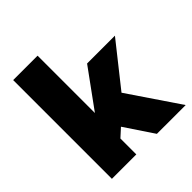

<svg xmlns="http://www.w3.org/2000/svg" viewBox="-195 -855 990 990"><g transform="rotate(-45 300.0 -360.0)"><path d="M56 0V-720H234V-302L386 -511H589L405 -279L594 0H384L279 -157L234 -116V0Z"/></g></svg>

Font: Chivo Mono ExtraBold
Style: Regular
Weight: 800
Monospace: yes
Designer: Hector Gatti
Foundry: Omnibus-Type
Version: Version 1.008